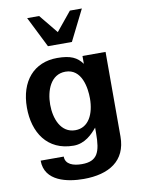

<svg xmlns="http://www.w3.org/2000/svg" viewBox="-103 -838 810 1106"><g transform="rotate(-10 302.5 -285.5)"><path d="M297 -86C212 -86 179 -174 179 -256C179 -338 212 -428 298 -428C394 -428 411 -314 411 -252C411 -162 375 -86 297 -86ZM44 -262C44 -118 117 0 272 0C338 0 383 -47 411 -81V-49C411 63 391 113 300 113C250 113 204 98 204 52H69C69 174 202 199 296 199C444 199 546 137 546 -5V-500H411V-454C381 -495 344 -514 265 -514C129 -514 44 -417 44 -262ZM365 -590 455 -770H385L295 -660L205 -770H135L225 -590Z"/></g></svg>

Font: Perun
Style: Bold
Weight: 700
Foundry: Copyright (c) Stefan Peev, Context Ltd, 2016
Version: Version 1.089